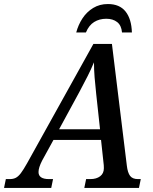

<svg xmlns="http://www.w3.org/2000/svg" viewBox="-70 -932 760 952"><path d="M-50 0 -41 -44H-22Q-4 -44 8.5 -50.5Q21 -57 33.5 -73.5Q46 -90 64 -122L393 -714H485L559 -110Q563 -76 575 -60Q587 -44 614 -44H628L619 0H348L357 -44H378Q408 -44 426.5 -58Q445 -72 445 -98Q445 -105 444.5 -113Q444 -121 443 -127L431 -238H195L139 -136Q121 -101 121 -79Q121 -44 173 -44H193L184 0ZM323 -475 223 -291H426L407 -466Q402 -511 399 -549Q396 -587 396 -623Q381 -587 364.5 -554.5Q348 -522 323 -475ZM308 -771Q318 -809 339 -841Q360 -873 392 -892.5Q424 -912 465 -912Q523 -912 552.5 -875Q582 -838 584 -771H535Q532 -806 511 -822.5Q490 -839 457 -839Q423 -839 397 -823Q371 -807 356 -771Z"/></svg>

Font: Noto Serif SemiCondensed Medium
Style: Italic
Weight: 500
Width: 4
Italic angle: -12°
Designer: Monotype Design Team
Foundry: Monotype Imaging Inc.
Version: Version 2.013